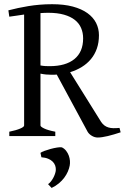

<svg xmlns="http://www.w3.org/2000/svg" viewBox="-20 -650 601 917"><path d="M24.4 0V-21Q57.6 -27.8 76.4 -35.9Q95.2 -43.9 95.2 -50.8V-580.6Q78.1 -578.1 60.3 -575.4Q42.5 -572.8 24.4 -570.3L20 -600.6Q43 -606.4 66.4 -611.6Q89.8 -616.7 115.2 -620.8Q140.6 -625 168.7 -627.4Q196.8 -629.9 229 -629.9Q285.6 -629.9 327.6 -618.7Q369.6 -607.4 397.5 -587.4Q425.3 -567.4 439 -540.3Q452.6 -513.2 452.6 -481.9Q452.6 -446.8 442.6 -418.2Q432.6 -389.6 414.3 -367.7Q396 -345.7 370.6 -330.1Q345.2 -314.5 314.9 -305.2L462.9 -67.9Q470.2 -57.1 478.8 -50.8Q487.3 -44.4 497.8 -41.3Q508.3 -38.1 521.2 -37.8Q534.2 -37.6 550.8 -39.1L556.2 -18.1Q523.9 -7.3 494.9 -0.2Q465.8 6.8 446.8 6.8Q432.6 6.8 419.2 -1Q405.8 -8.8 398.9 -20L251 -293.9Q244.6 -293 238.3 -293H225.1Q212.4 -293 199.7 -294.2Q187 -295.4 173.3 -298.3V-50.8Q173.3 -44.9 190.9 -36.4Q208.5 -27.8 244.1 -21V0ZM210.9 -588.9Q192.4 -588.9 173.3 -587.4V-337.4Q186.5 -335 196.3 -334.5Q206.1 -334 216.8 -334Q293.9 -334 335.4 -367.9Q377 -401.9 377 -466.8Q377 -493.7 367.4 -516.1Q357.9 -538.6 337.6 -554.7Q317.4 -570.8 285.9 -579.8Q254.4 -588.9 210.9 -588.9ZM313 140.6Q310.5 154.3 304 169.4Q297.4 184.6 286.9 198.7Q276.4 212.9 261.2 225.6Q246.1 238.3 226.6 247.6L209.5 229.5Q215.8 225.6 222.4 217.5Q229 209.5 234.1 200Q239.3 190.4 242.7 180.4Q246.1 170.4 246.6 162.1Q247.1 151.4 243.7 141.1Q240.2 130.9 231.9 122.3Q223.6 113.8 210.2 108.2Q196.8 102.5 177.7 101.1L173.3 80.1Q177.7 76.2 191.4 71Q205.1 65.9 221.2 61.5Q237.3 57.1 252.4 54.7Q267.6 52.2 275.4 53.7Q287.6 59.6 295.9 70.3Q304.2 81.1 308.6 93.3Q313 105.5 314 117.9Q314.9 130.4 313 140.6Z"/></svg>

Font: Gentium Unicode
Style: Regular
Weight: 400
Version: Version 1.009